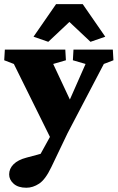

<svg xmlns="http://www.w3.org/2000/svg" viewBox="-26 -672 561 915"><path d="M223.6 3.9 40 -367.2 -5.9 -384.8 -2.9 -435.5H285.2L288.1 -384.8L227.5 -367.2L322.3 -165ZM511.7 -435.5 514.6 -384.8 468.8 -367.2 295.9 -37.1 218.8 124Q190.4 183.6 160.6 203.1Q130.9 222.7 99.6 222.7Q60.5 222.7 39.1 203.6Q17.6 184.6 17.6 159.2Q17.6 131.8 38.6 110.8Q59.6 89.8 100.6 79.1L231.4 43.9L153.3 86.9L278.3 -139.6L293 -166L381.8 -367.2L321.3 -384.8L324.2 -435.5ZM475.6 -497.1 405.3 -472.7 270.5 -599.6H338.9L204.1 -472.7L133.8 -497.1L241.2 -652.3H368.2Z"/></svg>

Font: Crimson Pro Black
Style: Regular
Weight: 900
Designer: Jacques Le Bailly
Foundry: Baron von Fonthausen
Version: Version 1.003